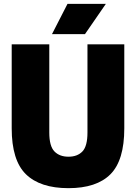

<svg xmlns="http://www.w3.org/2000/svg" viewBox="-20 -971 709 1001"><path d="M337 10Q189.5 10 115.2 -62.5Q41 -135 41 -302V-740H237V-280Q237 -209 263.8 -181.5Q290.5 -154 337 -154Q383.5 -154 409.8 -181.5Q436 -209 436 -280V-740H628V-302Q628 -135 555.8 -62.5Q483.5 10 337 10ZM251 -793 332 -951H532L423 -793Z"/></svg>

Font: Encode Sans Cnd Black
Style: Regular
Weight: 900
Width: 3
Designer: Multiple Designers
Foundry: Impallari Type
Version: Version 3.002; ttfautohint (v1.8.3) -l 8 -r 50 -G 200 -x 14 